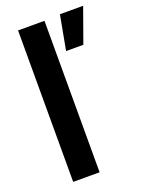

<svg xmlns="http://www.w3.org/2000/svg" viewBox="-137 -781 637 847"><g transform="rotate(-20 181.5 -357.5)"><path d="M56 0V-711H180V0ZM224 -553 254 -715H363L305 -553Z"/></g></svg>

Font: TikTok Sans 24pt SemiBold
Style: Regular
Weight: 600
Version: Version 4.000